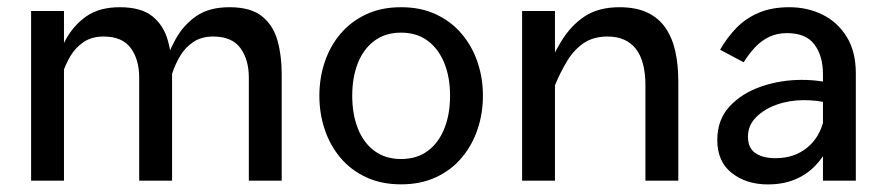

<svg xmlns="http://www.w3.org/2000/svg" viewBox="-20 -493 2423 524"><path d="M64.9 -463V0H154.6V-463ZM125.2 -304.2 149.9 -290Q158.1 -316 172 -339.6Q185.9 -363.1 208.1 -378.2Q230.3 -393.3 262.7 -393.3Q313.5 -393.3 336.7 -362.1Q359.9 -330.8 359.9 -280.8V0H449.6V-291.4Q449.6 -341.6 438 -382.8Q426.5 -424 395.8 -448.6Q365.1 -473.3 307.1 -473.3Q251.5 -473.3 216.3 -448.9Q181.2 -424.4 159.9 -385.8Q138.7 -347.2 125.2 -304.2ZM424.4 -304.2 449.1 -290Q457.3 -316 471.2 -339.6Q485 -363.1 507.3 -378.2Q529.5 -393.3 561.9 -393.3Q612.7 -393.3 635.9 -362.1Q659.1 -330.8 659.1 -280.8V0H748.8V-291.4Q748.8 -341.6 737.2 -382.8Q725.6 -424 695 -448.6Q664.3 -473.3 606.3 -473.3Q550.7 -473.3 515.5 -448.9Q480.3 -424.4 459.1 -385.8Q437.9 -347.2 424.4 -304.2Z M1074.5 -403.9Q1117.5 -403.9 1147.2 -381.8Q1176.9 -359.7 1192.6 -320.9Q1208.3 -282.1 1208.3 -231.6Q1208.3 -181.3 1192.7 -142.2Q1177.1 -103.1 1147.4 -81.1Q1117.7 -59 1074.5 -59Q1031.9 -59 1002 -81.1Q972.2 -103.1 956.7 -142.2Q941.3 -181.3 941.3 -231.6Q941.3 -282.1 956.7 -320.9Q972.2 -359.7 1002 -381.8Q1031.9 -403.9 1074.5 -403.9ZM1074.5 -473.3Q1020.4 -473.3 978.9 -453.7Q937.4 -434.2 909 -400.5Q880.6 -366.9 866.1 -323.3Q851.6 -279.8 851.6 -231.6Q851.6 -183.5 866.1 -140Q880.6 -96.4 909 -62.6Q937.4 -28.8 979 -9.4Q1020.6 10.1 1074.5 10.1Q1128.5 10.1 1170.1 -9.4Q1211.7 -28.8 1240.1 -62.6Q1268.6 -96.4 1283.3 -140Q1298 -183.5 1298 -231.6Q1298 -279.8 1283.3 -323.3Q1268.6 -366.9 1240.1 -400.5Q1211.7 -434.2 1170.2 -453.7Q1128.7 -473.3 1074.5 -473.3Z M1494.6 0V-463H1404.9V0ZM1460.9 -278 1494 -259Q1510.2 -298.2 1529 -328.4Q1547.9 -358.7 1574 -376Q1600.1 -393.3 1638.2 -393.3Q1688.5 -393.3 1715 -360.1Q1741.5 -327 1741.5 -259.5V0H1831.2V-271.4Q1831.2 -316 1823 -353.1Q1814.8 -390.1 1796.1 -417.1Q1777.5 -444.1 1746.7 -458.7Q1715.9 -473.3 1670.7 -473.3Q1613.3 -473.3 1575.3 -448.1Q1537.4 -422.9 1511 -379Q1484.7 -335 1460.9 -278Z M2315.7 -292.5Q2315.7 -352.1 2291 -392.2Q2266.2 -432.4 2225.2 -452.8Q2184.1 -473.3 2134.2 -473.3Q2086.5 -473.3 2051.3 -458.4Q2016.1 -443.6 1990.4 -417.5Q1964.8 -391.4 1945.2 -357.2L2009.6 -323.1Q2023.9 -345.9 2040.7 -363.9Q2057.6 -381.8 2078.9 -392.2Q2100.2 -402.6 2127.8 -402.6Q2179.7 -402.6 2202.9 -371.4Q2226 -340.1 2226 -290.9V0H2315.7ZM2265.4 -165 2228.8 -168.4Q2217.7 -118.1 2182.5 -89.7Q2147.4 -61.3 2096.8 -61.3Q2061.3 -61.3 2041.3 -75.4Q2021.3 -89.4 2021.3 -120Q2021.3 -150.5 2043.2 -172.8Q2065.1 -195.1 2099.9 -207.4Q2134.6 -219.7 2173.4 -219.7Q2191 -219.7 2209 -217.7Q2227 -215.6 2243.2 -211.3L2273.1 -259.9Q2247.9 -266.9 2222.3 -271Q2196.6 -275 2167.8 -275Q2110.5 -275 2057.6 -256.9Q2004.8 -238.8 1971.2 -202.6Q1937.6 -166.3 1937.6 -110.9Q1937.6 -51.8 1977.2 -20.8Q2016.9 10.3 2075.2 10.3Q2116.8 10.3 2148.7 -2.8Q2180.5 -15.8 2203.8 -39.5Q2227.1 -63.1 2242.2 -95.2Q2257.4 -127.3 2265.4 -165Z"/></svg>

Font: Estedad-VF-FD Black
Style: Regular
Weight: 900
Designer: Amin Abedi
Version: Version 4.000